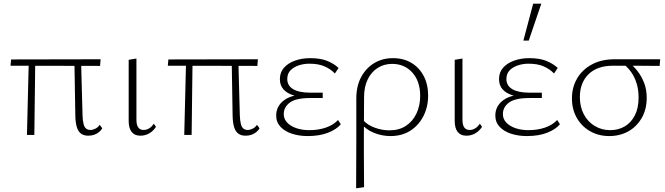

<svg xmlns="http://www.w3.org/2000/svg" viewBox="-20 -731 3602 1040"><path d="M126 0 136 -407H171L166 0ZM37 -375 40 -409 525 -410 522 -374ZM388 -102 383 -407H419L427 -108Q428 -78 432.5 -60Q437 -42 446.5 -34.5Q456 -27 470 -27Q482 -27 496.5 -34Q511 -41 520 -55L534 -36Q527 -24 515.5 -15Q504 -6 490 -1Q476 4 458 4Q434 4 418.5 -7.5Q403 -19 396 -43Q389 -67 388 -102Z M740 4Q709 4 693 -16.5Q677 -37 677 -76V-407L719 -414V-82Q719 -55 728.5 -41Q738 -27 758 -27Q773 -27 787.5 -35.5Q802 -44 813 -61L825 -44Q811 -22 789 -9Q767 4 740 4Z M978 0 988 -407H1023L1018 0ZM889 -375 892 -409 1377 -410 1374 -374ZM1240 -102 1235 -407H1271L1279 -108Q1280 -78 1284.5 -60Q1289 -42 1298.5 -34.5Q1308 -27 1322 -27Q1334 -27 1348.5 -34Q1363 -41 1372 -55L1386 -36Q1379 -24 1367.5 -15Q1356 -6 1342 -1Q1328 4 1310 4Q1286 4 1270.5 -7.5Q1255 -19 1248 -43Q1241 -67 1240 -102Z M1646 6Q1601 6 1562 -6.5Q1523 -19 1499.5 -44Q1476 -69 1476 -105Q1476 -157 1520 -189Q1564 -221 1654 -221V-204Q1606 -204 1570.5 -214.5Q1535 -225 1515.5 -247Q1496 -269 1496 -302Q1496 -339 1518 -364Q1540 -389 1577.5 -402.5Q1615 -416 1660 -416Q1715 -416 1751.5 -401.5Q1788 -387 1814 -363L1794 -333Q1771 -357 1738 -371.5Q1705 -386 1656 -386Q1626 -386 1598.5 -377Q1571 -368 1553.5 -350Q1536 -332 1536 -303Q1536 -267 1568 -248Q1600 -229 1661 -229H1728V-200H1661Q1583 -200 1550 -175.5Q1517 -151 1517 -113Q1517 -87 1535 -67.5Q1553 -48 1584.5 -37Q1616 -26 1655 -26Q1705 -26 1745.5 -40Q1786 -54 1811 -81L1826 -58Q1804 -31 1758 -12.5Q1712 6 1646 6Z M1909 289Q1909 228 1909.5 166.5Q1910 105 1910 44Q1910 -17 1910 -77.5Q1910 -138 1910 -197Q1910 -265 1936.5 -314Q1963 -363 2007.5 -389.5Q2052 -416 2108 -416Q2166 -416 2208.5 -390.5Q2251 -365 2275 -319.5Q2299 -274 2299 -213Q2299 -152 2273.5 -102Q2248 -52 2202.5 -23Q2157 6 2095 6Q2048 6 2004.5 -12Q1961 -30 1935 -63L1948 -79Q1972 -53 2011 -39Q2050 -25 2089 -25Q2142 -25 2179 -49.5Q2216 -74 2236 -116.5Q2256 -159 2256 -211Q2256 -291 2213.5 -338Q2171 -385 2104 -385Q2061 -385 2026.5 -363.5Q1992 -342 1972 -301.5Q1952 -261 1952 -204Q1952 -147 1951.5 -95.5Q1951 -44 1951 4Q1951 52 1951 98Q1951 144 1951.5 190Q1952 236 1952 283Z M2506 4Q2475 4 2459 -16.5Q2443 -37 2443 -76V-407L2485 -414V-82Q2485 -55 2494.5 -41Q2504 -27 2524 -27Q2539 -27 2553.5 -35.5Q2568 -44 2579 -61L2591 -44Q2577 -22 2555 -9Q2533 4 2506 4Z M2833 6Q2788 6 2749 -6.5Q2710 -19 2686.5 -44Q2663 -69 2663 -105Q2663 -157 2707 -189Q2751 -221 2841 -221V-204Q2793 -204 2757.5 -214.5Q2722 -225 2702.5 -247Q2683 -269 2683 -302Q2683 -339 2705 -364Q2727 -389 2764.5 -402.5Q2802 -416 2847 -416Q2902 -416 2938.5 -401.5Q2975 -387 3001 -363L2981 -333Q2958 -357 2925 -371.5Q2892 -386 2843 -386Q2813 -386 2785.5 -377Q2758 -368 2740.5 -350Q2723 -332 2723 -303Q2723 -267 2755 -248Q2787 -229 2848 -229H2915V-200H2848Q2770 -200 2737 -175.5Q2704 -151 2704 -113Q2704 -87 2722 -67.5Q2740 -48 2771.5 -37Q2803 -26 2842 -26Q2892 -26 2932.5 -40Q2973 -54 2998 -81L3013 -58Q2991 -31 2945 -12.5Q2899 6 2833 6ZM2815 -511 2868 -711H2912L2844 -511Z M3280 6Q3222 6 3176 -20.5Q3130 -47 3104 -93Q3078 -139 3078 -198Q3078 -258 3106 -306Q3134 -354 3186 -382Q3238 -410 3309 -410H3556L3553 -374Q3488 -375 3421.5 -375Q3355 -375 3300 -375Q3215 -375 3168 -329Q3121 -283 3121 -205Q3121 -153 3142 -112.5Q3163 -72 3201 -49Q3239 -26 3285 -26Q3329 -26 3363.5 -46Q3398 -66 3418.5 -105.5Q3439 -145 3439 -202Q3439 -245 3428.5 -279Q3418 -313 3399.5 -339.5Q3381 -366 3357 -384L3388 -391Q3412 -373 3433.5 -345.5Q3455 -318 3469 -282Q3483 -246 3483 -201Q3483 -138 3455.5 -91Q3428 -44 3382.5 -19Q3337 6 3280 6Z"/></svg>

Font: Ysabeau ExtraLight
Style: Regular
Weight: 250
Designer: Christian Thalmann (Catharsis Fonts)
Version: Version 2.002